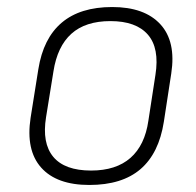

<svg xmlns="http://www.w3.org/2000/svg" viewBox="-20 -514 557 546"><path d="M234 12Q141 12 97 -37.5Q53 -87 67 -179L89 -317Q103 -405 155.5 -449.5Q208 -494 299 -494Q391 -494 436 -445Q481 -396 467 -305L446 -168Q432 -78 379.5 -33Q327 12 234 12ZM239 -29Q310 -29 351 -65Q392 -101 402 -171L422 -301Q434 -377 400.5 -415.5Q367 -454 294 -454Q223 -454 183 -418Q143 -382 132 -311L111 -181Q99 -107 131.5 -68Q164 -29 239 -29Z"/></svg>

Font: Sofia Sans ExtraLight
Style: Italic
Weight: 250
Italic angle: -9°
Version: Version 4.100-B